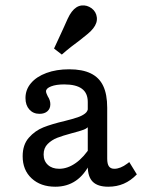

<svg xmlns="http://www.w3.org/2000/svg" viewBox="-20 -685 542 716"><path d="M307.3 -65.3V-304.8Q307.3 -337.9 285.5 -354Q263.7 -370.2 219.4 -370.2Q189.5 -370.2 170.6 -362.9Q151.6 -355.6 151.6 -344.4Q151.6 -341.1 153.6 -335.9Q155.6 -330.6 158.1 -325.8Q162.9 -318.5 165.3 -311.3Q167.7 -304 167.7 -296Q167.7 -279.8 156.9 -270.2Q146 -260.5 127.4 -260.5Q104 -260.5 89.5 -276.6Q75 -292.7 75 -319.4Q75 -350.8 95.6 -375Q116.1 -399.2 153.2 -412.9Q190.3 -426.6 237.9 -426.6Q287.1 -426.6 318.5 -411.3Q350 -396 364.9 -364.5Q379.8 -333.1 379.8 -283.1V-93.5Q379.8 -73.4 386.3 -64.5Q392.7 -55.6 406.5 -55.6Q417.7 -55.6 429.8 -60.5Q441.9 -65.3 454.8 -75L462.1 -80.6L490.3 -34.7Q467.7 -11.3 441.5 0Q415.3 11.3 383.9 11.3Q344.4 11.3 325.8 -7.3Q307.3 -25.8 307.3 -65.3ZM64.5 -102.4Q64.5 -145.2 87.5 -171.4Q110.5 -197.6 141.9 -210.1Q173.4 -222.6 221.8 -233.9Q253.2 -241.9 269.8 -247.6Q286.3 -253.2 297.2 -261.7Q308.1 -270.2 308.1 -283.1L312.9 -217.7Q307.3 -207.3 292.7 -201.6Q278.2 -196 246.8 -187.9Q213.7 -179 193.1 -171Q172.6 -162.9 157.7 -148Q142.7 -133.1 142.7 -108.9Q142.7 -84.7 158.5 -70.2Q174.2 -55.6 200.8 -55.6Q232.3 -55.6 262.9 -77.4Q293.5 -99.2 318.5 -139.5L317.7 -79Q295.2 -33.1 262.5 -10.9Q229.8 11.3 186.3 11.3Q131.5 11.3 98 -19.8Q64.5 -50.8 64.5 -102.4ZM216.9 -580.6Q225 -599.2 232.3 -614.9Q239.5 -630.6 247.6 -641.1Q263.7 -662.1 283.9 -664.5Q304 -666.9 321.8 -654Q338.7 -641.1 341.1 -620.2Q343.5 -599.2 327.4 -579Q319.4 -568.5 306 -557.7Q292.7 -546.8 277.4 -534.7Q262.9 -524.2 246.4 -511.3Q229.8 -498.4 210.5 -481.5L181.5 -504Q191.9 -526.6 200.8 -545.6Q209.7 -564.5 216.9 -580.6Z"/></svg>

Font: Playfair Micro SmCond SmLight
Style: Regular
Weight: 360
Width: 4
Designer: Claus Eggers Sørensen
Foundry: Claus Eggers Sørensen
Version: Version 2.100;Glyphs 3.2 (3219)